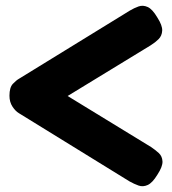

<svg xmlns="http://www.w3.org/2000/svg" viewBox="-20 -641 600 670"><path d="M432 -8 46 -246Q34 -253 23.5 -269Q13 -285 13 -307Q13 -336 25 -348.5Q37 -361 46 -366L433 -604Q448 -613 463.5 -618.5Q479 -624 495.5 -616.5Q512 -609 529 -580Q547 -552 546 -534Q545 -516 533.5 -504.5Q522 -493 506 -483L216 -306L507 -128Q522 -118 534 -107Q546 -96 547 -78Q548 -60 529 -31Q512 -3 495.5 4.5Q479 12 463.5 6.5Q448 1 432 -8Z"/></svg>

Font: Fredoka Light SemiBold
Style: Regular
Weight: 600
Version: Version 2.001